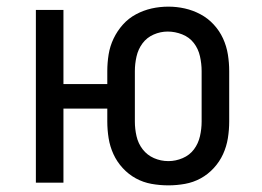

<svg xmlns="http://www.w3.org/2000/svg" viewBox="-20 -550 790 578"><path d="M487 8Q461 8 436 3.5Q411 -1 389 -13Q367 -25 349.5 -44Q332 -63 321.5 -86Q311 -109 307 -134Q303 -159 303 -184V-223H171V0H88V-520H171V-297H303V-336Q303 -361 307 -386Q311 -411 322 -434Q333 -457 350 -476Q367 -495 389.5 -507Q412 -519 436.5 -524.5Q461 -530 487 -530Q512 -530 536.5 -524.5Q561 -519 583.5 -507Q606 -495 623.5 -476Q641 -457 651.5 -434Q662 -411 666 -386Q670 -361 670 -336V-184Q670 -159 666 -134Q662 -109 651.5 -86Q641 -63 623.5 -44Q606 -25 584 -13Q562 -1 537 3.5Q512 8 487 8ZM487 -65Q509 -65 530 -74Q551 -83 564 -100.5Q577 -118 582 -140Q587 -162 587 -184V-336Q587 -358 582 -380.5Q577 -403 563.5 -420.5Q550 -438 528.5 -446.5Q507 -455 485 -455Q463 -455 442.5 -446Q422 -437 409 -419.5Q396 -402 391 -380Q386 -358 386 -336V-184Q386 -162 391 -140Q396 -118 409.5 -100.5Q423 -83 443.5 -74Q464 -65 487 -65Z"/></svg>

Font: Zed Sans Extended
Style: Regular
Weight: 400
Width: 7
Designer: Belleve Invis
Foundry: Belleve Invis
Version: Version 1.0.0; ttfautohint (v1.8.4)